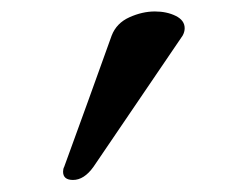

<svg xmlns="http://www.w3.org/2000/svg" viewBox="-20 -175 400 330"><path d="M105.5 134.3Q88.4 134.3 88.4 120.1Q88.4 115.2 90.3 111.8L131.3 -1L171.9 -113.8Q180.2 -135.3 202.4 -145.3Q224.6 -155.3 246.1 -155.3Q266.6 -155.3 282 -147.7Q297.4 -140.1 297.4 -126.5Q297.4 -120.1 293.9 -113.8L140.6 111.8Q124.5 134.3 105.5 134.3Z"/></svg>

Font: Damion
Style: Regular
Weight: 400
Designer: Vernon Adams
Foundry: Vernon Adams
Version: Version 1.100; ttfautohint (v1.8.4.7-5d5b)